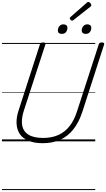

<svg xmlns="http://www.w3.org/2000/svg" viewBox="-20 -1451 1090 1971"><path d="M419 19Q332 19 273 -5.5Q214 -30 183.5 -75Q153 -120 150 -183Q147 -246 172 -321L390 -996Q393 -1006 400 -1010.5Q407 -1015 422 -1015Q437 -1015 443.5 -1010.5Q450 -1006 446 -995L225 -316Q197 -229 207.5 -166Q218 -103 271.5 -69Q325 -35 423 -35Q511 -35 578.5 -65Q646 -95 694 -156Q742 -217 771 -309L994 -996Q997 -1006 1003.5 -1010.5Q1010 -1015 1026 -1015Q1055 -1015 1049 -995L826 -305Q791 -197 734.5 -125Q678 -53 599.5 -17Q521 19 419 19ZM614 -1103Q596 -1103 585 -1111.5Q574 -1120 574 -1139Q574 -1162 589 -1181.5Q604 -1201 631 -1201Q649 -1201 660.5 -1192.5Q672 -1184 672 -1165Q672 -1141 657.5 -1122Q643 -1103 614 -1103ZM860 -1103Q842 -1103 830.5 -1111.5Q819 -1120 819 -1139Q819 -1162 834.5 -1181.5Q850 -1201 877 -1201Q894 -1201 905.5 -1192.5Q917 -1184 917 -1165Q917 -1141 902.5 -1122Q888 -1103 860 -1103ZM721 -1239Q713 -1239 704.5 -1247.5Q696 -1256 696 -1263Q696 -1265 697 -1268Q698 -1271 702 -1275L870 -1422Q874 -1426 877 -1428.5Q880 -1431 885 -1431Q892 -1431 899.5 -1426Q907 -1421 912 -1413Q917 -1405 917 -1399Q917 -1395 916 -1391.5Q915 -1388 909 -1383L735 -1246Q730 -1243 727 -1241Q724 -1239 721 -1239ZM0 490H958V500H0ZM0 -20H958V0H0ZM0 -505H958V-500H0ZM0 -1010H958V-1000H0Z"/></svg>

Font: Playwrite BE VLG Guides
Style: Regular
Weight: 400
Designer: Veronika Burian, José Scaglione
Foundry: TypeTogether
Version: Version 1.003